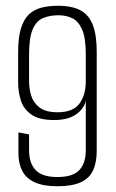

<svg xmlns="http://www.w3.org/2000/svg" viewBox="-20 -643 402 667"><path d="M179 4Q131 4 101 -9.5Q71 -23 57.5 -49Q44 -75 44 -111V-183L81 -176V-121Q81 -76 104 -52Q127 -28 179 -28Q233 -28 255.5 -52Q278 -76 278 -121V-293Q272 -265 244 -245.5Q216 -226 168 -226Q116 -226 89 -245Q62 -264 52.5 -294Q43 -324 43 -356V-462Q43 -513 53 -545Q63 -577 81 -593.5Q99 -610 124.5 -616.5Q150 -623 183 -623Q211 -623 236 -616.5Q261 -610 279 -593Q297 -576 306.5 -544.5Q316 -513 316 -462V-119Q316 -79 303.5 -51.5Q291 -24 261 -10Q231 4 179 4ZM180 -253Q233 -253 255.5 -282.5Q278 -312 278 -361V-454Q278 -512 265 -541Q252 -570 230.5 -580Q209 -590 184 -590Q152 -590 129 -580Q106 -570 93.5 -541Q81 -512 81 -454V-361Q81 -335 88.5 -310.5Q96 -286 117.5 -269.5Q139 -253 180 -253Z"/></svg>

Font: Smooch Sans Thin Light
Style: Regular
Weight: 300
Version: Version 1.010